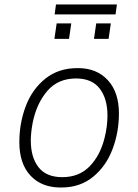

<svg xmlns="http://www.w3.org/2000/svg" viewBox="-20 -824 615 854"><path d="M509 -319Q509 -236 480.5 -160.5Q452 -85 394 -37.5Q336 10 253 10H249Q165 10 115.5 -43Q66 -96 66 -192Q66 -276 94.5 -351.5Q123 -427 181.5 -474Q240 -521 324 -521H328Q410 -521 459.5 -467.5Q509 -414 509 -319ZM125 -276Q117 -233 117 -199Q117 -124 151.5 -80Q186 -36 257 -36Q332 -36 379 -84.5Q426 -133 445 -210Q458 -261 458 -310Q458 -385 423.5 -430Q389 -475 318 -475Q238 -475 190 -419Q142 -363 125 -276ZM500 -804 494 -760H223L229 -804ZM287 -651H222L232 -720H297ZM463 -651H398L408 -720H473Z"/></svg>

Font: Chivo Thin Italic
Style: Regular
Weight: 100
Italic angle: -8.05°
Designer: Hector Gatti
Foundry: Omnibus-Type
Version: Version 1.007